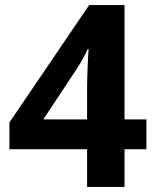

<svg xmlns="http://www.w3.org/2000/svg" viewBox="-20 -785 612 754"><path d="M322 -51H469V-199H555V-316H469V-765H330L17 -304V-199H322ZM150 -316 281 -514C299 -541 312 -565 324 -592H328C326 -573 322 -483 322 -437V-316Z"/></svg>

Font: Noto Sans Tamil UI
Style: Bold
Weight: 700
Designer: Jelle Bosma - Monotype Design Team
Foundry: Monotype Imaging Inc.
Version: Version 2.004